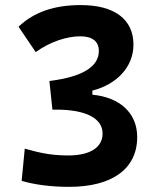

<svg xmlns="http://www.w3.org/2000/svg" viewBox="-20 -723 626 753"><path d="M251 9.8C420.9 9.8 518.1 -61.5 518.1 -185.5C518.1 -281.7 447.3 -341.8 342.3 -351.6V-367.7C438 -392.1 503.4 -460.4 503.4 -547.9C503.4 -647.5 428.7 -703.1 296.9 -703.1C196.3 -703.1 115.2 -677.7 52.7 -618.2L120.1 -518.6C176.3 -559.6 242.7 -580.6 294.9 -580.6C343.3 -580.6 367.7 -559.6 367.7 -523.4C367.7 -464.8 310.5 -422.4 173.8 -405.3L185.5 -293H201.2C316.4 -293 382.3 -259.3 382.3 -199.2C382.3 -144.5 333 -113.3 247.1 -113.3C167.5 -113.3 119.1 -128.9 77.1 -140.1L64.9 -13.7C113.3 0.5 175.8 9.8 251 9.8Z"/></svg>

Font: Cascadia Code
Style: Bold
Weight: 700
Monospace: yes
Designer: Aaron Bell
Foundry: Saja Typeworks
Version: Version 2404.023